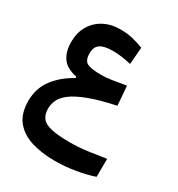

<svg xmlns="http://www.w3.org/2000/svg" viewBox="-185 -593 956 1029"><g transform="rotate(30 293.0 -78.5)"><path d="M306.6 314.9Q226.1 314.9 162.1 295.4Q98.1 275.9 60.8 230.5Q23.4 185.1 23.4 106.9Q23.4 28.8 66.9 -28.8Q110.4 -86.4 181.6 -125V-133.8Q118.2 -146 91.3 -183.8Q64.5 -221.7 64.5 -282.2Q64.5 -338.4 88.9 -380.9Q113.3 -423.3 157.7 -447.5Q202.1 -471.7 261.2 -471.7Q302.7 -471.7 337.2 -463.4Q371.6 -455.1 405.3 -441.9L397 -336.9Q367.2 -343.8 339.4 -347.7Q311.5 -351.6 282.7 -351.6Q229.5 -351.6 204.8 -334.7Q180.2 -317.9 180.2 -278.8Q180.2 -232.9 205.3 -220.7Q230.5 -208.5 293 -208.5Q319.8 -208.5 354.7 -213.6Q389.6 -218.8 440.9 -228L450.2 -108.9Q349.1 -87.4 287.1 -63.7Q225.1 -40 192.1 -14.9Q159.2 10.3 147.5 36.4Q135.7 62.5 135.7 89.4Q135.7 126 152.8 147.7Q169.9 169.4 211.7 179Q253.4 188.5 326.2 188.5Q383.8 188.5 439.9 180.7Q496.1 172.9 544.9 165L543.9 276.9Q497.6 293 433.1 304Q368.7 314.9 306.6 314.9Z"/></g></svg>

Font: CaskaydiaCove NF SemiBold
Style: Regular
Weight: 600
Designer: Aaron Bell
Foundry: Saja Typeworks
Version: Version 2111.001; VTT 6.35;Nerd Fonts 3.2.1